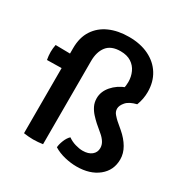

<svg xmlns="http://www.w3.org/2000/svg" viewBox="-163 -837 958 987"><g transform="rotate(30 316.0 -343.0)"><path d="M156.5 -472 157.5 -387.5 17.5 -385Q15.5 -395 14.2 -407.5Q13 -420 13 -430.5Q13 -440.5 14.2 -452.2Q15.5 -464 17.5 -474ZM103.5 -505Q103.5 -568.5 131.8 -611.8Q160 -655 209.8 -677Q259.5 -699 324.5 -699Q393 -699 443.2 -674.2Q493.5 -649.5 521 -605Q548.5 -560.5 548.5 -501Q548.5 -481 544.8 -460.8Q541 -440.5 533.5 -420.5L414.5 -412Q426 -431.5 431.2 -452.5Q436.5 -473.5 436.5 -496Q436.5 -527 424.2 -554Q412 -581 387 -597.2Q362 -613.5 323.5 -613.5Q268 -613.5 242.2 -580.8Q216.5 -548 216.5 -493.5V0Q204 2 188.8 3.2Q173.5 4.5 159.5 4.5Q146.5 4.5 131.2 3.2Q116 2 103.5 0ZM286 -22Q287 -40 296.5 -63.8Q306 -87.5 320.5 -101Q341 -86.5 365 -79.5Q389 -72.5 409 -72.5Q442.5 -72.5 462 -88.2Q481.5 -104 481.5 -129.5Q481.5 -148.5 470.8 -165.2Q460 -182 443 -196L402.5 -230.5Q387 -244.5 372 -261Q357 -277.5 347 -297.8Q337 -318 337 -343Q337 -382.5 366 -416.2Q395 -450 442 -467.5L533.5 -420Q490.5 -409.5 472.5 -388.5Q454.5 -367.5 454.5 -349Q454.5 -331 466.8 -317Q479 -303 488.5 -294.5L526 -262.5Q560.5 -233 580 -199.5Q599.5 -166 599.5 -130.5Q599.5 -65.5 550.5 -26Q501.5 13.5 422 13.5Q388.5 13.5 351.8 4.8Q315 -4 286 -22Z"/></g></svg>

Font: Signika Negative Medium
Style: Regular
Weight: 500
Designer: Anna Giedry
Foundry: Anna Giedry
Version: Version 2.001